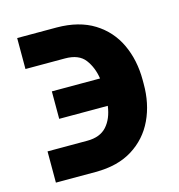

<svg xmlns="http://www.w3.org/2000/svg" viewBox="-87 -614 653 699"><g transform="rotate(-15 239.5 -264.5)"><path d="M39.1 -109.4H189Q237.3 -109.4 262.5 -137.5Q287.6 -165.5 293.9 -212.9H110.8V-316.4H292.5Q286.1 -358.9 263.2 -389.4Q240.2 -419.9 188 -419.9H39.1V-536.6H188Q272 -536.1 328.4 -501Q384.8 -465.8 412.8 -405.8Q440.9 -345.7 440.9 -271V-257.3Q441.4 -182.1 413.1 -122.1Q384.8 -62 328.6 -26.9Q272.5 8.3 189 8.3H39.1Z"/></g></svg>

Font: Inter
Style: Bold
Weight: 700
Designer: Rasmus Andersson
Foundry: rsms
Version: Version 4.001;git-9221beed3